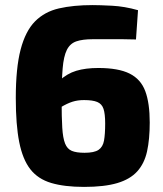

<svg xmlns="http://www.w3.org/2000/svg" viewBox="-20 -722 640 754"><path d="M344 -702Q371 -702 420 -699.5Q469 -697 522 -682L514 -567Q486 -568 462 -568Q438 -568 411 -568Q384 -568 344 -568Q304 -568 279.5 -559.5Q255 -551 242.5 -526Q230 -501 226 -453Q222 -405 222 -327Q222 -261 224.5 -220.5Q227 -180 235.5 -158.5Q244 -137 262 -129.5Q280 -122 312 -122Q350 -122 367 -133.5Q384 -145 388.5 -170Q393 -195 393 -237Q393 -275 386.5 -294.5Q380 -314 362 -321.5Q344 -329 310 -329Q285 -329 264.5 -322.5Q244 -316 219 -301Q194 -286 153 -260L149 -326Q183 -377 213 -405Q243 -433 279.5 -444Q316 -455 366 -455Q445 -455 489 -433Q533 -411 550.5 -364Q568 -317 568 -241Q568 -175 557.5 -127.5Q547 -80 519 -49Q491 -18 440.5 -3Q390 12 310 12Q233 12 181 -3.5Q129 -19 99 -57.5Q69 -96 55.5 -164Q42 -232 42 -337Q42 -455 61 -527.5Q80 -600 117.5 -638Q155 -676 211.5 -689Q268 -702 344 -702Z"/></svg>

Font: Exo 2 ExtraBold
Style: Regular
Weight: 800
Designer: Natanael Gama
Foundry: Natanael Gama
Version: Version 2.010